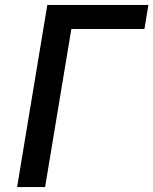

<svg xmlns="http://www.w3.org/2000/svg" viewBox="-20 -755 619 775"><path d="M49 0H162L268 -638H563L579 -735H171Z"/></svg>

Font: Iosevka Sparkle SmBdObl
Style: Regular
Weight: 600
Italic angle: -9°
Designer: Belleve Invis
Foundry: Belleve Invis
Version: Version 4.5.0; ttfautohint (v1.8.3)